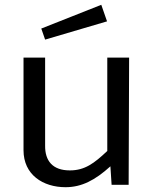

<svg xmlns="http://www.w3.org/2000/svg" viewBox="-20 -771 645 800"><path d="M253 9C320 9 376 -20 440 -78L445 -1H516L518 -531H427V-142C372 -90 333 -61 271 -61C199 -61 167 -101 168 -165V-531H78V-145C78 -43 159 9 253 9ZM152 -652 168 -606 426 -682 402 -751Z"/></svg>

Font: Cheyenne Sans
Style: Regular
Weight: 400
Designer: The Public Sans project authors (U.S. Web Design System), Libre Franklin designed by Pablo Impallari and Rodrigo Fuenzal
Foundry: The Cheyenne Sans Project Authors
Version: Version 2.007